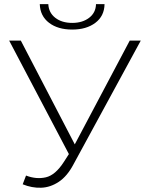

<svg xmlns="http://www.w3.org/2000/svg" viewBox="-20 -895 711 922"><path d="M105 -52Q154 -33 200 -43.5Q246 -54 287 -118L321 -171L327 -179L603 -700H656L333 -106Q303 -49 262.5 -22Q222 5 177.5 6.5Q133 8 89 -10ZM324 -130 24 -700H80L353 -175ZM327 -753Q258 -753 215.5 -785.5Q173 -818 171 -875H212Q214 -834 245.5 -809.5Q277 -785 327 -785Q376 -785 408 -809.5Q440 -834 441 -875H482Q481 -818 438 -785.5Q395 -753 327 -753Z"/></svg>

Font: Modern
Style: Regular
Weight: 300
Designer: Julieta Ulanovsky
Foundry: Julieta Ulanovsky
Version: Version 8.000